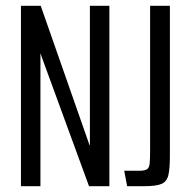

<svg xmlns="http://www.w3.org/2000/svg" viewBox="-20 -640 652 660"><path d="M52 0V-620H120L286 -146L288 -141L289 -140V-620H356V0H286L122 -448L120 -455H119V0ZM417 0 407 -53H458Q477 -53 485 -58Q493 -63 494.5 -78Q496 -93 496 -124V-620H564V-104Q564 -62 559 -39Q554 -16 535.5 -8Q517 0 476 0Z"/></svg>

Font: Smooch Sans Thin Medium
Style: Regular
Weight: 500
Version: Version 1.010